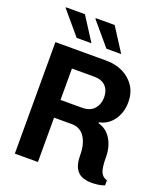

<svg xmlns="http://www.w3.org/2000/svg" viewBox="-162 -999 937 1110"><g transform="rotate(20 307.0 -444.5)"><path d="M533 7Q501 7 475 -4Q449 -15 434 -43Q419 -71 419 -122Q419 -159 411 -187Q403 -215 389.5 -234Q376 -253 356.5 -263Q337 -273 313 -273H203V0H61V-686H374Q433 -686 478.5 -663Q524 -640 550 -599.5Q576 -559 576 -504Q576 -440 543 -393.5Q510 -347 455 -336V-331Q492 -321 515.5 -296Q539 -271 551 -236.5Q563 -202 563 -165Q563 -99 574 -72Q585 -45 614 -37V-6Q597 1 576 4Q555 7 533 7ZM203 -382H335Q385 -382 410 -411Q435 -440 435 -482Q435 -524 411 -549.5Q387 -575 340 -575H203ZM351 -751 231 -893 235 -896H349L442 -751ZM168 -751 48 -893 50 -896H166L259 -751Z"/></g></svg>

Font: Chivo Mono SemiBold
Style: Regular
Weight: 600
Monospace: yes
Designer: Hector Gatti
Foundry: Omnibus-Type
Version: Version 1.008